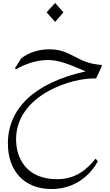

<svg xmlns="http://www.w3.org/2000/svg" viewBox="-20 -783 740 1289"><path d="M406 -700 350 -763 293 -700 350 -636ZM363 420C163 420 88 286 88 152C88 -148 471 -265 625 -256C633 -277 666 -336 664 -347C494 -357 462 -452 312 -452C249 -452 180 -435 123 -392L80 -324L88 -318C151 -355 229 -380 301 -380C379 -380 443 -351 555 -304C208 -226 33 -53 33 180C33 365 143 486 325 486C492 486 590 385 637 300L622 282C564 354 489 420 363 420Z"/></svg>

Font: Kawkab Mono Light
Style: Regular
Weight: 300
Monospace: yes
Designer: Abdullah Arif
Foundry: Abdullah Arif
Version: Version 1.000;PS 000.500;hotconv 1.0.88;makeotf.lib2.5.64775